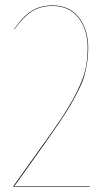

<svg xmlns="http://www.w3.org/2000/svg" viewBox="-20 -690 409 710"><path d="M174.8 -669.9Q236.8 -669.9 271.5 -625.5Q306.2 -581.1 306.2 -512.2Q306.2 -483.9 302.2 -458.7Q298.3 -433.6 292 -410.4Q285.6 -387.2 270.8 -357.7Q255.9 -328.1 241.2 -302.5Q226.6 -276.9 197.8 -234.6Q168.9 -192.4 143.3 -156Q117.7 -119.6 72.8 -57.1Q46.9 -21.5 33.2 -2H312L311 0H29.8V-2Q174.8 -203.6 209 -255.4Q274.9 -356.4 293 -421.9Q304.2 -463.4 304.2 -512.2Q304.2 -581.1 269.8 -624.5Q235.4 -668 174.8 -668Q128.4 -668 96.2 -646.7Q64 -625.5 33.2 -581.1L32.2 -582Q62 -626.5 95 -648.2Q127.9 -669.9 174.8 -669.9Z"/></svg>

Font: Fira Sans Compressed Two
Style: Regular
Weight: 100
Width: 1
Designer: Carrois Corporate & Edenspiekermann AG
Foundry: Carrois Corporate GbR & Edenspiekermann AG
Version: Version 4.203;PS 004.203;hotconv 1.0.88;makeotf.lib2.5.64775